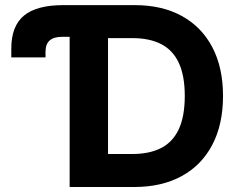

<svg xmlns="http://www.w3.org/2000/svg" viewBox="-20 -748 962 768"><path d="M25.2 -518.4V-553.9Q25.2 -643.4 75.6 -685.4Q126.1 -727.5 233.4 -727.5H258.6V-600.8H229.1Q195.2 -600.8 178.7 -586.1Q162.1 -571.5 162.1 -541V-518.4ZM516.6 0H327.1V-132H509.6Q578.2 -132 625 -156.2Q671.7 -180.3 695.4 -231.7Q719.1 -283.1 719.1 -364.1Q719.1 -444.9 695.5 -496Q671.8 -547.2 625.1 -571.3Q578.4 -595.5 510 -595.5H323.8V-727.5H518.8Q628.5 -727.5 707.6 -683.9Q786.7 -640.3 829.4 -558.9Q872.1 -477.4 872.1 -364.1Q872.1 -250.6 829.3 -168.9Q786.6 -87.3 707 -43.7Q627.4 0 516.6 0ZM412.1 -727.5V0H258.6V-727.5Z"/></svg>

Font: Inter
Style: Regular
Weight: 400
Designer: Rasmus Andersson
Foundry: rsms
Version: Version 4.000;git-8c9346024